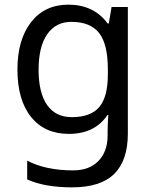

<svg xmlns="http://www.w3.org/2000/svg" viewBox="-20 -566 655 826"><path d="M275 -546Q328 -546 370.5 -526Q413 -506 443 -465H448L460 -536H530V9Q530 124 471.5 182Q413 240 290 240Q172 240 97 206V125Q176 167 295 167Q364 167 403.5 126.5Q443 86 443 16V-5Q443 -17 444 -39.5Q445 -62 446 -71H442Q388 10 276 10Q172 10 113.5 -63Q55 -136 55 -267Q55 -395 113.5 -470.5Q172 -546 275 -546ZM287 -472Q220 -472 183 -418.5Q146 -365 146 -266Q146 -167 182.5 -114.5Q219 -62 289 -62Q370 -62 407 -105.5Q444 -149 444 -246V-267Q444 -377 406 -424.5Q368 -472 287 -472Z"/></svg>

Font: Noto Sans Avestan
Style: Regular
Weight: 400
Designer: Monotype Design Team
Foundry: Monotype Imaging Inc.
Version: Version 2.003; ttfautohint (v1.8.4.7-5d5b)